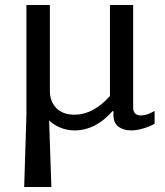

<svg xmlns="http://www.w3.org/2000/svg" viewBox="-20 -510 662 770"><path d="M77 240 86 -48V-490H180V-146Q180 -103 206 -76.5Q232 -50 279 -50Q354 -50 421 -125V-490H514V-80Q514 -47 545 -47Q569 -47 600 -65V-14Q584 -4 557 4.5Q530 13 506 13Q475 13 455 -2Q435 -17 435 -49V-64H431Q363 13 279 13Q250 13 223.5 2.5Q197 -8 177 -27L186 240Z"/></svg>

Font: Maitree Medium
Style: Regular
Weight: 500
Designer: CadsonDemak Team
Foundry: CadsonDemak
Version: Version 1.010